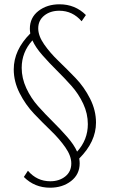

<svg xmlns="http://www.w3.org/2000/svg" viewBox="-20 -678 531 894"><path d="M427 -107Q427 -18 349 60Q351 74 351 82Q351 134 311 165Q271 196 213 196Q141 196 91 146L110 117Q152 166 214 166Q256 166 284 143.5Q312 121 312 83Q312 48 284.5 8.5Q257 -31 217.5 -69Q178 -107 138.5 -148.5Q99 -190 71.5 -244Q44 -298 44 -355Q44 -445 121 -522Q119 -536 119 -544Q119 -596 159 -627Q199 -658 257 -658Q330 -658 380 -608L360 -579Q318 -628 256 -628Q214 -628 186 -605.5Q158 -583 158 -546Q158 -511 185.5 -471.5Q213 -432 252.5 -394Q292 -356 332 -314.5Q372 -273 399.5 -218.5Q427 -164 427 -107ZM81 -362Q81 -314 102.5 -267.5Q124 -221 157.5 -183.5Q191 -146 225.5 -112Q260 -78 292.5 -41Q325 -4 339 28Q389 -27 389 -100Q389 -149 367.5 -195Q346 -241 312.5 -278.5Q279 -316 244.5 -350Q210 -384 177.5 -421Q145 -458 131 -490Q81 -435 81 -362Z"/></svg>

Font: EauTestText Light
Style: Regular
Weight: 300
Designer: Christian Thalmann (Catharsis Fonts)
Version: Version 0.001;PS 000.001;hotconv 1.0.88;makeotf.lib2.5.64775